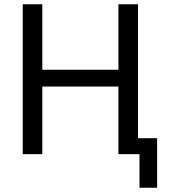

<svg xmlns="http://www.w3.org/2000/svg" viewBox="-20 -725 800 903"><path d="M636 158V0H540V-75H719V158ZM87 0V-705H179V-397H537V-705H629V0H537V-318H179V0Z"/></svg>

Font: Nunito Sans 10pt SemiCondensed Medium
Style: Regular
Weight: 500
Width: 4
Designer: Vernon Adams
Foundry: Vernon Adams
Version: Version 3.101;gftools[0.9.27]